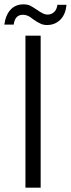

<svg xmlns="http://www.w3.org/2000/svg" viewBox="-37 -863 326 883"><path d="M80 -699C80 -699 80 0 80 0C80 0 150 0 150 0C150 0 150 -699 150 -699C150 -699 80 -699 80 -699ZM-17 -750C-17 -750 26 -750 26 -750C26 -750 26 -750 26 -750C30 -780 44 -795 68 -795C68 -795 68 -795 68 -795C77 -795 85 -793 92 -790C99 -787 107 -781 116 -774C116 -774 116 -774 116 -774C128 -765 139 -759 148 -755C157 -750 167 -748 180 -748C180 -748 180 -748 180 -748C204 -748 224 -756 241 -773C257 -789 266 -812 269 -841C269 -841 227 -841 227 -841C227 -841 227 -841 227 -841C225 -826 220 -815 212 -808C204 -800 194 -796 183 -796C183 -796 183 -796 183 -796C174 -796 166 -798 159 -802C152 -805 143 -811 133 -818C133 -818 133 -818 133 -818C121 -826 111 -832 102 -837C93 -841 83 -843 71 -843C71 -843 71 -843 71 -843C47 -843 27 -835 12 -819C-3 -803 -13 -780 -17 -750Z"/></svg>

Font: wox.body
Style: Regular
Weight: 500
Designer: Ninad Kale (Devanagari), Jonny Pinhorn (Latin)
Foundry: Indian Type Foundry
Version: ""